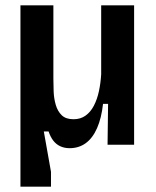

<svg xmlns="http://www.w3.org/2000/svg" viewBox="-20 -545 588 723"><path d="M57 158V-525H181V-249Q181 -227 182 -200.5Q183 -174 190 -150Q197 -126 212.5 -111Q228 -96 257 -96Q283 -96 302 -109.5Q321 -123 333.5 -147Q346 -171 352.5 -201.5Q359 -232 361 -265V-525H485V-213V0H385L387 -154H368Q362 -100 345.5 -62.5Q329 -25 303 -6Q277 13 242 13Q223 13 207.5 6Q192 -1 181 -15Q170 -29 163 -50H145L172 102V158Z"/></svg>

Font: Bricolage Grotesque SemiCondensed SemiBold
Style: Regular
Weight: 600
Width: 4
Designer: Mathieu Triay
Foundry: Atelier Triay
Version: Version 1.001;gftools[0.9.33.dev8+g029e19f]